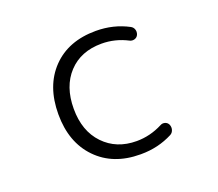

<svg xmlns="http://www.w3.org/2000/svg" viewBox="-124 -939 1249 1102"><g transform="rotate(-20 500.0 -388.0)"><path d="M563.5 -89.8Q645.5 -89.8 721.7 -128.9Q735.4 -136.7 750.5 -132.3Q765.6 -127.9 772.5 -113.3Q776.4 -104.5 776.4 -94.7Q776.4 -87.9 774.4 -81.1Q769.5 -64.5 754.9 -56.6Q666 -10.7 561.5 -10.7Q559.6 -10.7 557.6 -10.7Q391.6 -10.7 292 -113.3Q192.4 -215.8 192.4 -387.7Q192.4 -560.5 291 -662.6Q389.6 -764.6 557.6 -764.6Q665 -764.6 754.9 -716.8Q769.5 -709 774.4 -693.4Q776.4 -686.5 776.4 -680.7Q776.4 -670.9 772.5 -662.1Q765.6 -647.5 750.5 -643.1Q735.4 -638.7 721.7 -645.5Q646.5 -684.6 563.5 -684.6Q436.5 -684.6 361.3 -604Q286.1 -523.4 286.1 -387.2Q286.1 -251 363.3 -170.4Q440.4 -89.8 563.5 -89.8Z"/></g></svg>

Font: Rounded Mgen+ 2m regular
Style: Regular
Weight: 400
Designer: [Source Han Sans]
Ryoko NISHIZUKA  (kana & ideographs); Paul D. Hunt (Latin, Greek & Cyrillic); Wenlong ZHANG  (bopomofo
Version: Version 1.059.20150602